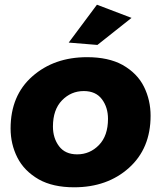

<svg xmlns="http://www.w3.org/2000/svg" viewBox="-20 -790 684 816"><path d="M295 6Q205 6 145 -27.5Q82.5 -63.5 53.8 -120.5Q25 -177.5 25 -244Q25 -384 117.5 -465.5Q210 -547 350 -547Q441 -547 501 -514Q563.5 -478.5 591.8 -421.5Q620 -364.5 620 -298Q620 -159 528 -76.5Q436 6 295 6ZM308 -134Q362 -134 400.5 -173.5Q439 -213 439 -285Q439 -334 413 -368.5Q387 -403 336 -403Q282 -403 243.5 -363.5Q205 -324 205 -252Q205 -203 231 -168.5Q257 -134 308 -134ZM394 -599 272 -609 392 -770 539 -714Z"/></svg>

Font: Argentum Novus
Style: Bold Italic
Weight: 700
Designer: Julieta Ulanovsky (font) & Cristiano Sobral (main changes)
Foundry: Julieta Ulanovsky (font) & Cristiano Sobral (main changes)
Version: Version 3.00;November 27, 2020;FontCreator 13.0.0.2655 64-bi